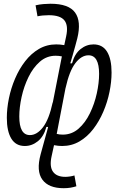

<svg xmlns="http://www.w3.org/2000/svg" viewBox="-20 -762 626 1015"><path d="M316.4 232.9Q236.8 232.9 203.9 187.5Q170.9 142.1 194.8 53.7Q201.7 28.8 213.1 -12.9Q224.6 -54.7 233.9 -88.4V-90.8H225.1Q211.4 -40.5 180.2 -15.4Q148.9 9.8 111.3 9.8Q63.5 9.8 39.8 -29.3Q16.1 -68.4 16.1 -139.2Q16.1 -188.5 27.1 -242.2Q38.1 -295.9 59.8 -346.7Q81.5 -397.5 113 -438.2Q144.5 -479 185.8 -503.2Q227.1 -527.3 277.3 -527.3Q297.4 -527.3 319.8 -523.4L329.6 -569.3Q342.3 -627.4 320.3 -654.5Q298.3 -681.6 237.8 -681.6Q204.6 -681.6 178.2 -675.8L168 -733.9Q189 -738.8 210 -740.5Q231 -742.2 247.1 -742.2Q343.3 -742.2 377 -695.6Q410.6 -648.9 388.7 -559.6Q384.8 -543.9 377.9 -519Q371.1 -494.1 363.8 -468.8Q356.4 -443.4 351.6 -427.2H360.8Q374.5 -477.5 405.8 -502.4Q437 -527.3 474.1 -527.3Q522.5 -527.3 546.1 -488.5Q569.8 -449.7 569.8 -378.4Q569.8 -329.6 558.8 -275.9Q547.9 -222.2 526.1 -171.4Q504.4 -120.6 472.9 -79.6Q441.4 -38.6 400.1 -14.4Q358.9 9.8 308.6 9.8Q287.1 9.8 265.6 5.4L252.9 63.5Q240.7 118.2 260 145.5Q279.3 172.9 325.2 172.9Q336.4 172.9 349.9 170.9Q363.3 168.9 373.5 165.5L383.8 222.7Q368.7 227.5 352.5 230.2Q336.4 232.9 316.4 232.9ZM279.8 -54.2Q294.4 -50.3 311.5 -50.3Q359.4 -50.3 395.3 -81.8Q431.2 -113.3 455.3 -163.1Q479.5 -212.9 491.7 -268.3Q503.9 -323.7 503.9 -371.6Q503.9 -469.7 447.8 -469.7Q410.6 -469.7 378.7 -428.5Q346.7 -387.2 326.7 -296.9V-297.9ZM307.1 -463.9Q290.5 -467.3 274.4 -467.3Q226.6 -467.3 190.7 -435.8Q154.8 -404.3 130.6 -354.7Q106.4 -305.2 94.2 -249.5Q82 -193.8 82 -146Q82 -47.9 138.2 -47.9Q175.3 -47.9 207.3 -89.4Q239.3 -130.9 258.8 -221.7V-218.3Z"/></svg>

Font: Cascadia Code PL Light
Style: Italic
Weight: 300
Italic angle: -10°
Monospace: yes
Designer: Aaron Bell
Foundry: Saja Typeworks
Version: Version 2404.023; ttfautohint (v1.8.4)